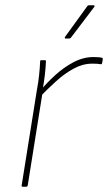

<svg xmlns="http://www.w3.org/2000/svg" viewBox="-20 -707 409 727"><path d="M66 0Q61 0 62 -5L120 -368Q125 -394 128 -422Q131 -450 132 -475Q132 -479 136 -479H150Q154 -479 154 -475Q153 -452 150 -425Q147 -398 141 -365V-356L85 -5Q84 -2 83 -1Q82 0 79 0ZM128 -337 133 -364Q156 -392 188 -421.5Q220 -451 257.5 -471Q295 -491 334 -491Q357 -491 367 -488Q369 -487 369 -486Q369 -485 369 -483Q369 -480 368 -475Q367 -470 366 -466Q365 -463 360 -464Q356 -465 348.5 -465.5Q341 -466 329 -466Q294 -466 259.5 -447.5Q225 -429 192 -399Q159 -369 128 -337ZM229 -561Q226 -561 225.5 -563Q225 -565 226 -567L310 -683Q312 -687 316 -687H334Q337 -687 338 -685Q339 -683 337 -681L249 -565Q246 -561 242 -561Z"/></svg>

Font: Sofia Sans Thin
Style: Italic
Weight: 250
Italic angle: -9°
Version: Version 4.100-B